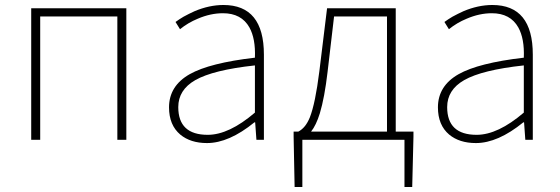

<svg xmlns="http://www.w3.org/2000/svg" viewBox="-20 -560 2244 769"><path d="M105 -527H486V0H450V-494H141V0H105Z M702 -21Q657 -59 657 -130Q657 -216 740 -263Q820 -308 1001 -329Q1004 -405 979 -450Q947 -507 873 -507Q823 -507 772 -485Q733 -469 701 -443L683 -472Q698 -483 715 -493Q737 -505 759 -515Q818 -540 875 -540Q1037 -540 1037 -341V0H1007L1002 -70H999Q897 13 809 13Q743 13 702 -21ZM1001 -109V-298Q834 -280 762 -239Q694 -200 694 -131Q694 -20 812 -20Q897 -20 1001 -109Z M1292 -272Q1280 -169 1261 -106Q1246 -58 1226 -33H1530V-494H1318ZM1636 -33V-13L1631 189H1600V0H1191V189H1160L1156 -13V-33H1175Q1204 -48 1221 -90Q1243 -146 1259 -274L1290 -527H1565V-33Z M1779 -21Q1734 -59 1734 -130Q1734 -216 1817 -263Q1897 -308 2078 -329Q2081 -405 2056 -450Q2024 -507 1950 -507Q1900 -507 1849 -485Q1810 -469 1778 -443L1760 -472Q1775 -483 1792 -493Q1814 -505 1836 -515Q1895 -540 1952 -540Q2114 -540 2114 -341V0H2084L2079 -70H2076Q1974 13 1886 13Q1820 13 1779 -21ZM2078 -109V-298Q1911 -280 1839 -239Q1771 -200 1771 -131Q1771 -20 1889 -20Q1974 -20 2078 -109Z"/></svg>

Font: Noto Sans CJK TC Thin
Style: Regular
Weight: 250
Designer: Ryoko NISHIZUKA ???? (kana & ideographs); Paul D. Hunt (Latin, Greek & Cyrillic); Wenlong ZHANG ??? (bopomofo); Sandoll 
Foundry: Adobe Systems Incorporated
Version: Version 1.004 January 19, 2016